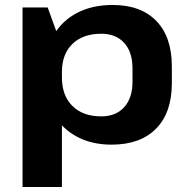

<svg xmlns="http://www.w3.org/2000/svg" viewBox="-20 -570 761 770"><path d="M427.4 10.1Q347.7 10.1 287.8 -22.2Q227.9 -54.5 194.8 -113Q161.7 -171.6 161.2 -250.7V-292.2Q161.7 -371.3 195.3 -429.2Q228.9 -487 289.6 -518.5Q350.3 -550.1 431.6 -550.1Q544.9 -550.1 607 -485.9Q669.2 -421.7 669.2 -303.4V-236.6Q669.2 -118.3 606 -54.1Q542.8 10.1 427.4 10.1ZM70.4 -540H171.3L228.3 -382.4V180H70.4ZM386.3 -103.3Q444.8 -103.3 478.1 -140.2Q511.4 -177.2 511.4 -242V-295.4Q511.4 -361.3 478.1 -398Q444.8 -434.7 386.3 -434.7Q312.5 -434.7 270.4 -393.8Q228.3 -353 228.3 -280.8V-259.7Q228.3 -186.9 270.3 -145.1Q312.4 -103.3 386.3 -103.3Z"/></svg>

Font: Pathway Extreme 8pt Thin
Style: Regular
Weight: 100
Version: Version 1.001;gftools[0.9.26]